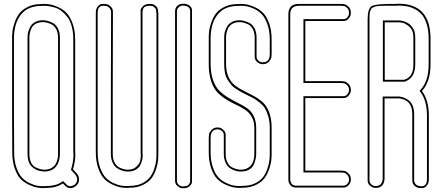

<svg xmlns="http://www.w3.org/2000/svg" viewBox="-20 -815 2379 1032"><path d="M219 97Q241 97 256.5 88Q272 79 279 66.5Q286 54 289 41Q292 28 292 19V10V-75V-612Q292 -640 281.5 -659Q271 -678 255 -685Q239 -692 229.5 -694Q220 -696 212 -696H210Q187 -696 171 -686.5Q155 -677 148.5 -661.5Q142 -646 140 -635Q138 -624 138 -613V-608V-202V14Q138 42 148 60.5Q158 79 174.5 86Q191 93 200.5 95Q210 97 218 97ZM385 109Q405 127 405 150Q405 168 391 182Q376 196 358 196Q343 196 331 184L318 171Q283 195 230 195Q223 196 214 196Q197 196 179.5 193Q162 190 136.5 178.5Q111 167 92 148Q73 129 59.5 91.5Q46 54 46 4L45 -207V-600V-612Q45 -629 47 -647.5Q49 -666 58.5 -693.5Q68 -721 83 -741.5Q98 -762 128.5 -777.5Q159 -793 200 -793Q206 -794 215 -794Q232 -794 249.5 -791Q267 -788 293 -776.5Q319 -765 337.5 -746Q356 -727 370 -689.5Q384 -652 384 -602V-75V2Q385 6 385 13Q385 56 372 95ZM219 107H218Q213 107 207 106Q201 105 189.5 102.5Q178 100 168.5 94Q159 88 149 78.5Q139 69 133.5 52Q128 35 128 14V-608Q128 -609 128 -613Q128 -622 129 -631Q130 -640 135 -654Q140 -668 148 -679Q156 -690 172 -698Q188 -706 210 -706H212Q221 -706 232 -703.5Q243 -701 261 -693Q279 -685 290.5 -664Q302 -643 302 -612V10Q302 11 302 13Q302 15 301.5 22Q301 29 300 35.5Q299 42 296.5 50.5Q294 59 290 66.5Q286 74 280 81.5Q274 89 265.5 94.5Q257 100 245 103.5Q233 107 219 107ZM378 116 361 97 363 92Q375 54 375 13L374 4V3V-602Q374 -642 365.5 -673.5Q357 -705 342 -724Q327 -743 310.5 -756Q294 -769 274.5 -774.5Q255 -780 241.5 -782Q228 -784 215 -784L202 -783H201H200Q172 -783 149.5 -775.5Q127 -768 112.5 -756.5Q98 -745 87 -729Q76 -713 70 -697.5Q64 -682 60.5 -664.5Q57 -647 56 -635Q55 -623 55 -612V-207L56 4Q56 52 69 87.5Q82 123 99.5 141Q117 159 141 170Q165 181 181 183.5Q197 186 214 186L229 185H230Q280 185 312 163L319 158L338 177Q347 186 358 186Q364 186 370.5 183Q377 180 381 178L384 175Q395 164 395 150Q395 142 391 133.5Q387 125 382 121Z M678 194Q672 195 663 195Q646 195 628.5 192Q611 189 585.5 177.5Q560 166 541 147Q522 128 508.5 90.5Q495 53 495 3V-746Q495 -766 503.5 -777.5Q512 -789 519.5 -791.5Q527 -794 535 -794H538Q560 -794 572 -783Q584 -772 586 -761L587 -750L586 -312V-194V13Q586 41 596.5 60Q607 79 623 86Q639 93 648.5 95Q658 97 666 97H668Q696 97 713 81Q730 65 733.5 50Q737 35 737 19L736 9V-194V-343V-750Q735 -755 736 -762.5Q737 -770 749 -782Q761 -794 785 -794H786Q793 -794 801 -792.5Q809 -791 819.5 -781Q830 -771 830 -753L831 -743V1V15Q831 33 829 51.5Q827 70 818 97Q809 124 793.5 144Q778 164 748 179Q718 194 678 194ZM676 184H677H678Q716 184 743.5 170.5Q771 157 785.5 138Q800 119 808.5 93.5Q817 68 819 50.5Q821 33 821 15V-742L820 -752V-753Q820 -766 812 -773.5Q804 -781 798 -782.5Q792 -784 786 -784H785Q772 -784 763 -780.5Q754 -777 751 -771Q748 -765 747 -761Q746 -757 746 -753V-751V8Q747 13 747 19Q747 31 744.5 43.5Q742 56 734.5 71.5Q727 87 710 97Q693 107 668 107H666Q660 107 652 106Q644 105 629.5 99.5Q615 94 604 85Q593 76 584.5 57Q576 38 576 13V-322L577 -750Q577 -751 577 -751.5Q577 -752 576.5 -754.5Q576 -757 575.5 -759.5Q575 -762 573.5 -765Q572 -768 570 -770.5Q568 -773 565 -775.5Q562 -778 558.5 -780Q555 -782 549.5 -783Q544 -784 538 -784H535Q505 -784 505 -746V3Q505 51 518 86.5Q531 122 548.5 140Q566 158 590 169Q614 180 630 182.5Q646 185 663 185Z M921 -693V-707V-719V-754Q921 -772 931.5 -782Q942 -792 953 -794L964 -795Q987 -795 999 -784.5Q1011 -774 1012 -763V-752V-719V-698V-693V-652V54V95V99V121V155Q1012 160 1011.5 167Q1011 174 999 185.5Q987 197 964 197Q959 197 952 195.5Q945 194 933 184Q921 174 921 156V121ZM931 156Q931 169 940 177Q949 185 954.5 186Q960 187 964 187Q976 187 984 184Q992 181 995 176.5Q998 172 1000.5 167Q1003 162 1002 159Q1001 156 1002 156V155V-752V-753Q1002 -755 1002 -757Q1002 -759 1000.5 -764.5Q999 -770 995.5 -774Q992 -778 984 -781.5Q976 -785 964 -785Q960 -785 954.5 -784Q949 -783 940 -775Q931 -767 931 -754Z M1257 -793Q1263 -794 1272 -794Q1289 -794 1306.5 -791Q1324 -788 1349.5 -776.5Q1375 -765 1394 -746Q1413 -727 1426.5 -689.5Q1440 -652 1440 -602V-524Q1440 -515 1438.5 -505.5Q1437 -496 1425 -483Q1413 -470 1392 -470Q1387 -470 1380 -471.5Q1373 -473 1361 -483Q1349 -493 1349 -511V-524V-612Q1349 -640 1338.5 -659Q1328 -678 1312 -685Q1296 -692 1286.5 -694Q1277 -696 1269 -696H1267Q1244 -696 1228 -686.5Q1212 -677 1205.5 -661.5Q1199 -646 1197 -635Q1195 -624 1195 -613V-608V-471Q1195 -430 1208.5 -401Q1222 -372 1243.5 -355.5Q1265 -339 1291 -326.5Q1317 -314 1343.5 -299.5Q1370 -285 1391.5 -266Q1413 -247 1426.5 -212Q1440 -177 1440 -128V1V13Q1440 30 1438 48.5Q1436 67 1426.5 94.5Q1417 122 1402 142.5Q1387 163 1356.5 178.5Q1326 194 1285 194Q1279 195 1270 195Q1253 195 1235.5 192Q1218 189 1192.5 177.5Q1167 166 1148 147Q1129 128 1115.5 90.5Q1102 53 1102 3V-75Q1102 -84 1103.5 -93.5Q1105 -103 1117 -116.5Q1129 -130 1150 -130Q1155 -130 1162 -128.5Q1169 -127 1181 -116.5Q1193 -106 1193 -88V-75V13Q1193 41 1203.5 60Q1214 79 1230 86Q1246 93 1255.5 95Q1265 97 1273 97H1275Q1294 97 1308 90Q1322 83 1329.5 73.5Q1337 64 1341 51.5Q1345 39 1346 30.5Q1347 22 1347 14V9V-128Q1347 -162 1333.5 -186Q1320 -210 1298.5 -224.5Q1277 -239 1251 -251Q1225 -263 1198.5 -279Q1172 -295 1150.5 -316.5Q1129 -338 1115.5 -377.5Q1102 -417 1102 -470V-471V-600V-612Q1102 -629 1104 -647.5Q1106 -666 1115.5 -693.5Q1125 -721 1140 -741.5Q1155 -762 1185.5 -777.5Q1216 -793 1257 -793ZM1259 -783H1258H1257Q1229 -783 1206.5 -775.5Q1184 -768 1169.5 -756.5Q1155 -745 1144 -729Q1133 -713 1127 -697.5Q1121 -682 1117.5 -664.5Q1114 -647 1113 -635Q1112 -623 1112 -612V-480V-473Q1112 -421 1125.5 -383.5Q1139 -346 1160.5 -325.5Q1182 -305 1208 -289.5Q1234 -274 1260.5 -261Q1287 -248 1308.5 -233Q1330 -218 1343.5 -191.5Q1357 -165 1357 -128V9Q1357 10 1357 14Q1357 25 1354.5 37.5Q1352 50 1345 67.5Q1338 85 1320 96Q1302 107 1275 107H1273Q1267 107 1259 106Q1251 105 1236.5 99.5Q1222 94 1211 85Q1200 76 1191.5 57Q1183 38 1183 13V-88Q1183 -101 1174.5 -109Q1166 -117 1160 -118.5Q1154 -120 1150 -120Q1112 -119 1112 -75V3Q1112 51 1125 86.5Q1138 122 1155.5 140Q1173 158 1197 169Q1221 180 1237 182.5Q1253 185 1270 185L1283 184H1284H1285Q1323 184 1351.5 170Q1380 156 1394.5 136.5Q1409 117 1417.5 91Q1426 65 1428 47.5Q1430 30 1430 13V-128Q1430 -162 1422 -189Q1414 -216 1404.5 -232Q1395 -248 1375 -264Q1355 -280 1342.5 -287Q1330 -294 1305 -306Q1285 -316 1274.5 -321.5Q1264 -327 1247.5 -338Q1231 -349 1222 -360Q1213 -371 1203 -387Q1193 -403 1189 -424Q1185 -445 1185 -471V-608Q1185 -609 1185 -613Q1185 -622 1186 -631Q1187 -640 1192 -654Q1197 -668 1205 -679Q1213 -690 1229 -698Q1245 -706 1267 -706H1269Q1278 -706 1289 -703.5Q1300 -701 1318 -693Q1336 -685 1347.5 -664Q1359 -643 1359 -612V-511Q1359 -498 1368 -490Q1377 -482 1382.5 -481Q1388 -480 1392 -480Q1430 -480 1430 -524V-602Q1430 -650 1417 -685.5Q1404 -721 1386.5 -739Q1369 -757 1345 -768Q1321 -779 1305 -781.5Q1289 -784 1272 -784Z M1866 -331Q1866 -326 1864.5 -319Q1863 -312 1853 -300Q1843 -288 1825 -288H1791H1782H1632H1621V91V102H1628H1764H1769H1776H1811H1813Q1822 102 1832 104Q1842 106 1854 118Q1866 130 1866 150Q1866 155 1864.5 162Q1863 169 1853 181Q1843 193 1825 193H1791H1782H1632H1618H1606H1579H1578H1575H1571Q1553 193 1543 182.5Q1533 172 1531 161L1530 150V148V138V117V96V91V51V-650V-691V-696V-703V-738Q1530 -794 1586 -794H1606H1628H1764H1769H1776H1811H1813Q1822 -794 1832 -792Q1842 -790 1854 -778Q1866 -766 1866 -746Q1866 -741 1864.5 -733.5Q1863 -726 1853 -714Q1843 -702 1825 -702H1791H1782H1632H1621V-379H1628H1764H1769H1776H1811H1813Q1822 -379 1832 -377Q1842 -375 1854 -363Q1866 -351 1866 -331ZM1606 -794H1628ZM1856 -331Q1856 -347 1846.5 -356.5Q1837 -366 1829 -367.5Q1821 -369 1813 -369H1611V-712H1825Q1838 -712 1846 -721Q1854 -730 1855 -736Q1856 -742 1856 -746Q1856 -762 1846.5 -771.5Q1837 -781 1829 -782.5Q1821 -784 1813 -784H1587Q1540 -784 1540 -738V139V140V146V147V150Q1540 150 1540 151Q1540 152 1540.5 154.5Q1541 157 1541.5 159Q1542 161 1543 164Q1544 167 1545.5 169.5Q1547 172 1549.5 174.5Q1552 177 1555 179Q1558 181 1562 182Q1566 183 1571 183H1825Q1838 183 1846 174Q1854 165 1855 159.5Q1856 154 1856 150Q1856 134 1846.5 124.5Q1837 115 1829 113.5Q1821 112 1813 112H1611V-298H1825Q1838 -298 1845.5 -306.5Q1853 -315 1854.5 -321Q1856 -327 1856 -331ZM1606 -784H1628Z M2152 -386Q2202 -400 2202 -467V-472V-611Q2202 -623 2201 -628Q2201 -630 2200 -634Q2199 -638 2199 -640Q2193 -663 2174.5 -676.5Q2156 -690 2144 -692.5Q2132 -695 2122 -695H2121H2048V-614V-386H2106ZM2110 -794Q2112 -794 2115.5 -794.5Q2119 -795 2121 -795Q2294 -795 2294 -608V-602V-601V-602V-601V-480V-469Q2294 -376 2248 -326Q2285 -277 2285 -192V148Q2285 168 2276.5 179.5Q2268 191 2260.5 193.5Q2253 196 2245 196H2243Q2222 196 2210 185Q2198 174 2197 163L2196 152V-202Q2196 -277 2127 -286H2047V146Q2044 195 1999 195Q1994 195 1987 193.5Q1980 192 1968 182Q1956 172 1956 154V144V-182V-460V-472V-460V-472V-565V-659V-663V-715Q1957 -771 1978.5 -782.5Q2000 -794 2085 -794ZM2155 -376H2153H2038V-705H2122Q2127 -705 2133.5 -704.5Q2140 -704 2152 -700Q2164 -696 2174 -690Q2184 -684 2194 -671.5Q2204 -659 2209 -643Q2209 -639 2209.5 -635Q2210 -631 2211 -630Q2212 -624 2212 -611V-467Q2212 -458 2210.5 -447.5Q2209 -437 2204 -422Q2199 -407 2186 -394.5Q2173 -382 2155 -376ZM2110 -784H2085Q2083 -784 2079 -784Q2055 -784 2044.5 -784Q2034 -784 2018.5 -783Q2003 -782 1998 -780.5Q1993 -779 1985 -775Q1977 -771 1975 -767Q1973 -763 1970 -755Q1967 -747 1966.5 -738Q1966 -729 1966 -715V-460V-472V154Q1966 167 1975 175Q1984 183 1989.5 184Q1995 185 1999 185Q2034 185 2037 146V-296H2128Q2140 -294 2151.5 -290Q2163 -286 2176.5 -276Q2190 -266 2198 -247Q2206 -228 2206 -202V152Q2206 153 2206 154.5Q2206 156 2206.5 159.5Q2207 163 2208.5 166Q2210 169 2212.5 173Q2215 177 2219 179.5Q2223 182 2229 184Q2235 186 2243 186H2245Q2275 186 2275 148V-192Q2275 -274 2240 -320L2235 -327L2241 -333Q2284 -380 2284 -469V-602V-601V-608Q2284 -652 2273.5 -685Q2263 -718 2247.5 -736.5Q2232 -755 2209 -766.5Q2186 -778 2165.5 -781.5Q2145 -785 2121 -785Q2120 -785 2116.5 -784.5Q2113 -784 2110 -784Z"/></svg>

Font: Soda Fountain
Style: Outline
Weight: 400
Version: Version 1.0